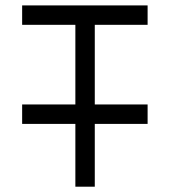

<svg xmlns="http://www.w3.org/2000/svg" viewBox="-20 -704 640 724"><path d="M536.6 -683.6V-610.4H337.4V-310.1H536.6V-236.8H337.4V0H264.2V-236.8H63.5V-310.1H264.2V-610.4H63.5V-683.6Z"/></svg>

Font: Anka/Coder
Style: Regular
Weight: 400
Monospace: yes
Version: Version 001.100